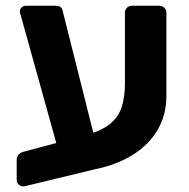

<svg xmlns="http://www.w3.org/2000/svg" viewBox="-20 -591 657 667"><path d="M66 56Q55 58 46.5 51.5Q38 45 38 35V-35Q38 -45 43.5 -52.5Q49 -60 59 -63L276 -121Q332 -136 362 -160.5Q392 -185 403 -220Q414 -255 414 -300V-547Q414 -557 421 -564Q428 -571 438 -571H533Q544 -571 551 -564Q558 -557 558 -546V-256Q558 -193 528.5 -141.5Q499 -90 443.5 -54.5Q388 -19 310 -3ZM195 -24 54 -531Q52 -539 50.5 -543Q49 -547 49 -551Q49 -559 55 -565Q61 -571 69 -571H174Q193 -571 197 -556L325 -47Z"/></svg>

Font: Rubik SemiBold
Style: Regular
Weight: 600
Designer: Hubert and Fischer
Foundry: Hubert and Fischer
Version: Version 2.300;gftools[0.9.30]